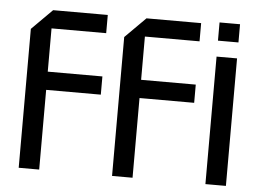

<svg xmlns="http://www.w3.org/2000/svg" viewBox="-51 -775 1131 840"><g transform="rotate(5 515.0 -355.0)"><path d="M60 0V-610L150 -700H390V-620H150V-430H390V-350H150V0ZM470 0V-610L560 -700H800V-620H560V-430H800V-350H560V0ZM880 0V-560H970V0ZM880 -630V-710H970V-630Z"/></g></svg>

Font: Tektur
Style: Regular
Weight: 400
Designer: Adam Jagosz
Foundry: Adam Jagosz
Version: Version 1.005;gftools[0.9.30]